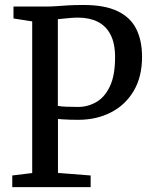

<svg xmlns="http://www.w3.org/2000/svg" viewBox="-20 -770 622 790"><path d="M112.5 -58V-682L35.5 -694V-743H165Q193.5 -743 215 -744.8Q236.5 -746.5 261.2 -748Q286 -749.5 324.5 -749.5Q410.5 -749.5 463.5 -724.2Q516.5 -699 540.5 -651.2Q564.5 -603.5 564.5 -536Q564.5 -454.5 530.5 -396.5Q496.5 -338.5 437 -307.8Q377.5 -277 301.5 -277Q285.5 -277 267.8 -277.5Q250 -278 236.5 -279Q223 -280 218.5 -280.5V-58.5L353 -48V0H30.5V-48ZM218 -334.5Q228.5 -332 251 -331Q273.5 -330 301 -330Q341.5 -330 376.2 -350Q411 -370 432.2 -414.8Q453.5 -459.5 453.5 -535Q453.5 -591.5 434.8 -627.5Q416 -663.5 382 -680.5Q348 -697.5 302 -697.5Q286 -697.5 270.8 -696.2Q255.5 -695 242 -693.5Q228.5 -692 218 -691Z"/></svg>

Font: Merriweather 24pt SemiCondensed
Style: Regular
Weight: 400
Width: 4
Designer: Eben Sorkin
Foundry: Eben Sorkin
Version: Version 2.100